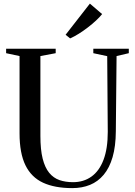

<svg xmlns="http://www.w3.org/2000/svg" viewBox="-20 -1006 726 1036"><path d="M370 9Q275.5 9 212.2 -20.2Q149 -49.5 117.2 -114.5Q85.5 -179.5 85.5 -286.5V-703.5L13 -719V-743H280.5V-719L198 -703.5V-272.5Q198 -198.5 210.2 -150Q222.5 -101.5 245.5 -73.5Q268.5 -45.5 301 -34.2Q333.5 -23 374 -23Q431 -23 473.2 -53Q515.5 -83 538.5 -143.5Q561.5 -204 561.5 -294.5L558.5 -703L483.5 -719V-743H675V-719L609 -703.5L605 -298Q604.5 -216.5 587.5 -158.2Q570.5 -100 539.5 -63Q508.5 -26 465.8 -8.5Q423 9 370 9ZM358 -799 334 -818.5 465 -986.5 531 -930Q518.5 -914 498.2 -895.2Q478 -876.5 454 -858Q430 -839.5 405.2 -824Q380.5 -808.5 359 -799Z"/></svg>

Font: Merriweather 120pt
Style: Regular
Weight: 400
Version: Version 2.100